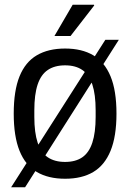

<svg xmlns="http://www.w3.org/2000/svg" viewBox="-20 -743 549 811"><path d="M255 12Q184 12 135.5 -16.5Q87 -45 62.5 -106Q38 -167 38 -263Q38 -360 62.5 -420.5Q87 -481 135.5 -509.5Q184 -538 255 -538Q326 -538 374 -509.5Q422 -481 447 -420.5Q472 -360 472 -263Q472 -167 447 -106Q422 -45 374 -16.5Q326 12 255 12ZM255 -59Q299 -59 327.5 -78.5Q356 -98 370 -140.5Q384 -183 384 -249V-277Q384 -344 370 -386Q356 -428 327.5 -447.5Q299 -467 255 -467Q211 -467 182 -447.5Q153 -428 139 -386Q125 -344 125 -277V-249Q125 -183 139 -140.5Q153 -98 182 -78.5Q211 -59 255 -59ZM27 48 425 -575H482L86 48ZM210 -591 287 -723H377L378 -720L278 -591Z"/></svg>

Font: Archivo SemiCondensed
Style: Regular
Weight: 400
Width: 4
Designer: Hector Gatti
Foundry: Omnibus-Type
Version: Version 2.001